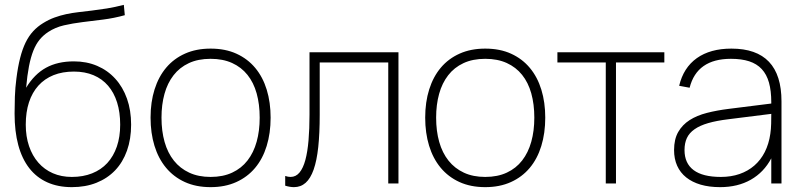

<svg xmlns="http://www.w3.org/2000/svg" viewBox="-20 -755 3296 790"><path d="M275.5 15Q218.5 15 174.5 -4.8Q130.5 -24.5 100.5 -63Q70.5 -101.5 55.2 -158Q40 -214.5 40 -288Q40 -319 41.2 -356.8Q42.5 -394.5 47.5 -432Q53.5 -480 62.8 -516.2Q72 -552.5 85.2 -579.8Q98.5 -607 116.5 -626.5Q134.5 -646 157.5 -660Q181 -674.5 204.5 -683Q228 -691.5 252.5 -696.8Q277 -702 303 -705Q329 -708 358 -711.5Q387 -715 419.8 -720.2Q452.5 -725.5 489.5 -735L493.5 -692.5Q448.5 -680 404.2 -674.5Q360 -669 319.5 -664Q279 -659 243.2 -650.8Q207.5 -642.5 178.5 -623.5Q158.5 -610.5 143.2 -592Q128 -573.5 117.2 -546.5Q106.5 -519.5 99.2 -482.2Q92 -445 87.5 -394Q121.5 -450 169.2 -476.2Q217 -502.5 284 -502.5Q336.5 -502.5 379.8 -484Q423 -465.5 454.2 -431.2Q485.5 -397 502.5 -349Q519.5 -301 519.5 -242Q519.5 -183 502.5 -135.2Q485.5 -87.5 453.8 -54.2Q422 -21 377 -3Q332 15 275.5 15ZM275.5 -27Q322 -27 359 -41.8Q396 -56.5 421.5 -84.2Q447 -112 460.8 -152Q474.5 -192 474.5 -242Q474.5 -293 461.8 -333.5Q449 -374 424.8 -402.2Q400.5 -430.5 365 -445.5Q329.5 -460.5 284 -460.5Q237 -460.5 200.2 -445.8Q163.5 -431 138 -402.8Q112.5 -374.5 99.2 -334Q86 -293.5 86 -242Q86 -193.5 99.5 -153.8Q113 -114 137.8 -85.8Q162.5 -57.5 197.5 -42.2Q232.5 -27 275.5 -27Z M846.5 15Q786.5 15 740.5 -6Q694.5 -27 663 -65Q631.5 -103 615.5 -155.5Q599.5 -208 599.5 -271Q599.5 -335 616 -387.2Q632.5 -439.5 664 -476.8Q695.5 -514 741.5 -534.5Q787.5 -555 846.5 -555Q907 -555 953 -534Q999 -513 1030.2 -475.5Q1061.5 -438 1077.5 -385.8Q1093.5 -333.5 1093.5 -271Q1093.5 -207 1077.2 -154.2Q1061 -101.5 1029.5 -64Q998 -26.5 952 -5.8Q906 15 846.5 15ZM846.5 -27Q897.5 -27 935.5 -44.8Q973.5 -62.5 998.5 -94.8Q1023.5 -127 1036 -171.8Q1048.5 -216.5 1048.5 -271Q1048.5 -326 1036 -370.8Q1023.5 -415.5 998.2 -447Q973 -478.5 935 -495.8Q897 -513 846.5 -513Q795 -513 757 -495.2Q719 -477.5 694 -445.2Q669 -413 656.8 -368.8Q644.5 -324.5 644.5 -271Q644.5 -216 657.2 -171Q670 -126 695.5 -94Q721 -62 758.8 -44.5Q796.5 -27 846.5 -27Z M1153.5 -31Q1159.5 -29 1164.8 -28Q1170 -27 1175.5 -27Q1197.5 -27 1212.5 -45.2Q1227.5 -63.5 1236.5 -97Q1245.5 -130.5 1249.5 -177.8Q1253.5 -225 1253.5 -283V-540H1619.5V0H1577.5V-498H1295.5V-283Q1295.5 -206.5 1289.5 -150.2Q1283.5 -94 1270.5 -57.2Q1257.5 -20.5 1237.5 -2.8Q1217.5 15 1189.5 15Q1173 15 1153.5 9Z M1976.5 15Q1916.5 15 1870.5 -6Q1824.5 -27 1793 -65Q1761.5 -103 1745.5 -155.5Q1729.5 -208 1729.5 -271Q1729.5 -335 1746 -387.2Q1762.5 -439.5 1794 -476.8Q1825.5 -514 1871.5 -534.5Q1917.5 -555 1976.5 -555Q2037 -555 2083 -534Q2129 -513 2160.2 -475.5Q2191.5 -438 2207.5 -385.8Q2223.5 -333.5 2223.5 -271Q2223.5 -207 2207.2 -154.2Q2191 -101.5 2159.5 -64Q2128 -26.5 2082 -5.8Q2036 15 1976.5 15ZM1976.5 -27Q2027.5 -27 2065.5 -44.8Q2103.5 -62.5 2128.5 -94.8Q2153.5 -127 2166 -171.8Q2178.5 -216.5 2178.5 -271Q2178.5 -326 2166 -370.8Q2153.5 -415.5 2128.2 -447Q2103 -478.5 2065 -495.8Q2027 -513 1976.5 -513Q1925 -513 1887 -495.2Q1849 -477.5 1824 -445.2Q1799 -413 1786.8 -368.8Q1774.5 -324.5 1774.5 -271Q1774.5 -216 1787.2 -171Q1800 -126 1825.5 -94Q1851 -62 1888.8 -44.5Q1926.5 -27 1976.5 -27Z M2472.5 0V-498H2273.5V-540H2713.5V-498H2514.5V0Z M2989.5 -555Q3195.5 -555 3195.5 -338V0H3153.5V-103.5Q3123 -46 3069.2 -15.5Q3015.5 15 2943 15Q2898 15 2863 4.8Q2828 -5.5 2803.5 -25Q2779 -44.5 2766.2 -73Q2753.5 -101.5 2753.5 -137.5Q2753.5 -182 2770.5 -211.8Q2787.5 -241.5 2817.5 -260.8Q2847.5 -280 2888.8 -290.5Q2930 -301 2978 -307L3153.5 -329V-334Q3153.5 -381.5 3144 -415.2Q3134.5 -449 3114.2 -470.8Q3094 -492.5 3062.5 -502.8Q3031 -513 2987.5 -513Q2847.5 -513 2817.5 -394L2774.5 -402Q2792 -476.5 2847.2 -515.8Q2902.5 -555 2989.5 -555ZM2978 -264.5Q2928.5 -258.5 2894 -248.5Q2859.5 -238.5 2837.8 -223.2Q2816 -208 2806.2 -187Q2796.5 -166 2796.5 -137.5Q2796.5 -83 2834 -55Q2871.5 -27 2946 -27Q2988 -27 3022.8 -39Q3057.5 -51 3083.8 -73.8Q3110 -96.5 3126.8 -129.5Q3143.5 -162.5 3149.5 -204Q3152.5 -224 3153 -246.2Q3153.5 -268.5 3153.5 -286.5Z"/></svg>

Font: Vela Sans ExtLt
Style: Regular
Weight: 200
Designer: Principal design: Mikhail Sharanda - project Manrope.
Design modification: Ravid Balaliev
Foundry: Mikhail Sharanda
Version: Version 1.001